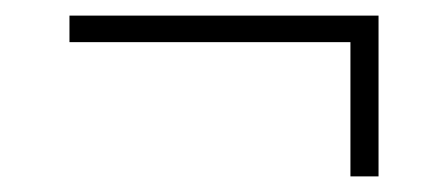

<svg xmlns="http://www.w3.org/2000/svg" viewBox="-20 -352 570 246"><path d="M69 -332H465V-126H429V-298H69Z"/></svg>

Font: TitilliumText22L Th
Style: Thin
Weight: 100
Designer: Campivisivi
Foundry: Campivisivi
Version: 1.000